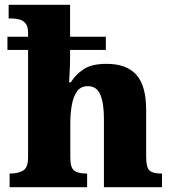

<svg xmlns="http://www.w3.org/2000/svg" viewBox="-20 -780 720 800"><path d="M20 0V-57H25Q55 -57 76 -69Q97 -81 97 -125V-572H11V-627H97V-644Q97 -670 86.5 -682.5Q76 -695 60.5 -699Q45 -703 30 -703H16V-760H272V-627H421V-572H272V-539Q272 -513 270.5 -486Q269 -459 268 -437H275Q294 -468 327.5 -491Q361 -514 424 -514Q507 -514 548 -468.5Q589 -423 589 -322V-128Q589 -82 603 -69.5Q617 -57 651 -57H655V0H413V-286Q413 -350 398 -385.5Q383 -421 346 -421Q316 -421 300.5 -398.5Q285 -376 279 -341Q273 -306 273 -268V-122Q273 -81 289.5 -69Q306 -57 339 -57H343V0Z"/></svg>

Font: Noto Serif Georgian ExtraBold
Style: Regular
Weight: 800
Designer: Monotype Design Team, Akaki Razmadze
Foundry: Google LLC
Version: Version 2.003; ttfautohint (v1.8.4.7-5d5b)